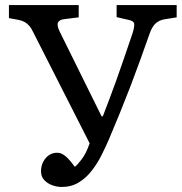

<svg xmlns="http://www.w3.org/2000/svg" viewBox="-20 -720 714 754"><path d="M222.2 14.2Q204.1 14.2 185.5 7.6Q167 1 154.1 -12.5Q141.1 -25.9 141.1 -47.9Q141.1 -68.8 150.1 -85.4Q159.2 -102.1 173.1 -111.1Q187 -120.1 203.1 -120.1Q215.3 -120.1 225.1 -115Q234.9 -109.9 246.3 -98.4Q257.8 -86.9 273.9 -64.9Q282.7 -70.8 300.8 -94.5Q318.8 -118.2 332 -157.2L111.8 -590.8Q104 -607.9 95.5 -617.9Q86.9 -627.9 76.9 -633.5Q66.9 -639.2 51.8 -642.1L15.1 -648.9V-700.2H289.1V-651.9L233.9 -645Q213.9 -643.1 208 -632.1Q202.1 -621.1 214.8 -595.2L378.9 -263.2H383.8Q396 -295.4 408.9 -329.1Q421.9 -362.8 436 -402.3Q450.2 -441.9 466.1 -488.5Q481.9 -535.2 501 -590.8Q508.8 -616.7 506.8 -627.4Q504.9 -638.2 483.9 -642.1L438 -652.8V-700.2H673.8V-651.9L625 -644Q606.9 -641.1 592.5 -629.2Q578.1 -617.2 567.9 -588.9Q550.8 -540 532 -488Q513.2 -436 493.2 -383.5Q473.1 -331.1 451.7 -278.6Q430.2 -226.1 408.2 -173.8Q395 -143.1 378.4 -110.1Q361.8 -77.1 339.8 -49.1Q317.9 -21 289.1 -3.4Q260.3 14.2 222.2 14.2Z"/></svg>

Font: Literata
Style: Regular
Weight: 400
Designer: Latin by Veronika Burian and Jose Scaglione. Greek by Irene Vlachou. Cyrillic by Vera Evstafieva.
Foundry: TypeTogether
Version: Version 3.002